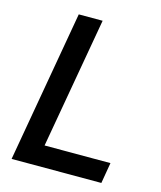

<svg xmlns="http://www.w3.org/2000/svg" viewBox="-105 -763 704 839"><g transform="rotate(15 247.0 -343.0)"><path d="M27 0 147 -686H255L151 -94H449L433 0Z"/></g></svg>

Font: Archivo SemiCondensed Medium
Style: Italic
Weight: 500
Width: 4
Italic angle: -10°
Designer: Hector Gatti
Foundry: Omnibus-Type
Version: Version 2.001